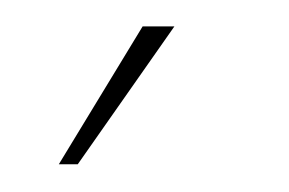

<svg xmlns="http://www.w3.org/2000/svg" viewBox="-20 -46 214 142"><path d="M23.5 75.5H37.5L109 -26.5H85.5Z"/></svg>

Font: Anybody Thin
Style: Regular
Weight: 100
Designer: Tyler Finck
Foundry: Etcetera Type Company
Version: Version 1.114;gftools[0.9.25]